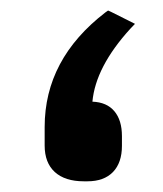

<svg xmlns="http://www.w3.org/2000/svg" viewBox="-20 -339 305 359"><path d="M136.7 0Q101.6 0 82.5 -17.3Q63.5 -34.7 63.5 -66.9V-101.6Q63.5 -228.5 177.2 -315.9L182.1 -319.3L187.5 -316.9L220.7 -300.3L232.4 -294.4L223.6 -285.2Q158.7 -213.9 152.8 -148.9Q179.7 -147.9 193.8 -131.1Q208 -114.3 208 -84.5V-66.4Q208 -34.7 191.2 -17.3Q174.3 0 143.6 0Z"/></svg>

Font: Samim WOL
Style: Medium-WOL
Weight: 500
Foundry: DejaVu fonts team - Redesigned by Saber Rastikerdar
Version: Version 4.0.0